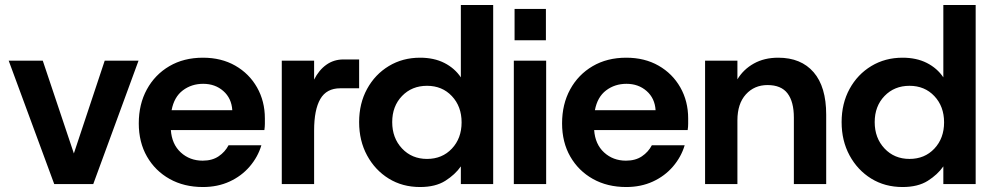

<svg xmlns="http://www.w3.org/2000/svg" viewBox="-20 -740 3985 772"><path d="M198 0 15 -496H152L277 -123L401 -496H537L355 0Z M796 12Q720 12 662 -20.5Q604 -53 571 -110.5Q538 -168 538 -244Q538 -321 570.5 -380.5Q603 -440 661 -474Q719 -508 796 -508Q870 -508 926 -476Q982 -444 1013.5 -388.5Q1045 -333 1045 -264Q1045 -254 1045 -242Q1045 -230 1043 -217H667Q671 -160 707 -127Q743 -94 795 -94Q833 -94 859 -111.5Q885 -129 899 -156H1031Q1017 -109 984 -70.5Q951 -32 903 -10Q855 12 796 12ZM797 -403Q750 -403 715 -376.5Q680 -350 670 -297H914Q911 -345 878 -374Q845 -403 797 -403Z M1113 0V-496H1243V-420Q1262 -458 1292 -479.5Q1322 -501 1361 -501H1424V-385H1348Q1293 -385 1268 -342Q1243 -299 1243 -215V0Z M1669 12Q1598 12 1543 -22Q1488 -56 1456 -115Q1424 -174 1424 -249Q1424 -324 1456 -382.5Q1488 -441 1543.5 -474.5Q1599 -508 1669 -508Q1725 -508 1766.5 -487Q1808 -466 1833 -429V-720H1963V0H1833V-71Q1810 -38 1770.5 -13Q1731 12 1669 12ZM1697 -101Q1758 -101 1797 -142.5Q1836 -184 1836 -248Q1836 -312 1797 -353.5Q1758 -395 1697 -395Q1636 -395 1596.5 -354Q1557 -313 1557 -249Q1557 -185 1596.5 -143Q1636 -101 1697 -101Z M2049 -578V-704H2175V-578ZM2046 0V-496H2176V0Z M2498 12Q2422 12 2364 -20.5Q2306 -53 2273 -110.5Q2240 -168 2240 -244Q2240 -321 2272.5 -380.5Q2305 -440 2363 -474Q2421 -508 2498 -508Q2572 -508 2628 -476Q2684 -444 2715.5 -388.5Q2747 -333 2747 -264Q2747 -254 2747 -242Q2747 -230 2745 -217H2369Q2373 -160 2409 -127Q2445 -94 2497 -94Q2535 -94 2561 -111.5Q2587 -129 2601 -156H2733Q2719 -109 2686 -70.5Q2653 -32 2605 -10Q2557 12 2498 12ZM2499 -403Q2452 -403 2417 -376.5Q2382 -350 2372 -297H2616Q2613 -345 2580 -374Q2547 -403 2499 -403Z M2815 0V-496H2945V-421Q2969 -461 3011 -484.5Q3053 -508 3109 -508Q3201 -508 3251.5 -449.5Q3302 -391 3302 -279V0H3172V-267Q3172 -331 3146.5 -364.5Q3121 -398 3066 -398Q3013 -398 2979 -360.5Q2945 -323 2945 -256V0Z M3609 12Q3538 12 3483 -22Q3428 -56 3396 -115Q3364 -174 3364 -249Q3364 -324 3396 -382.5Q3428 -441 3483.5 -474.5Q3539 -508 3609 -508Q3665 -508 3706.5 -487Q3748 -466 3773 -429V-720H3903V0H3773V-71Q3750 -38 3710.5 -13Q3671 12 3609 12ZM3637 -101Q3698 -101 3737 -142.5Q3776 -184 3776 -248Q3776 -312 3737 -353.5Q3698 -395 3637 -395Q3576 -395 3536.5 -354Q3497 -313 3497 -249Q3497 -185 3536.5 -143Q3576 -101 3637 -101Z"/></svg>

Font: HostGroteskBold
Style: Bold
Weight: 700
Designer: Doukan Karapınar based on Poppins by Indian Type Foundry, Jonny Pinhorn
Foundry: Element Type
Version: Version 1.001; ttfautohint (v1.8.4.7-5d5b)